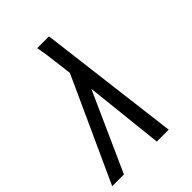

<svg xmlns="http://www.w3.org/2000/svg" viewBox="-223 -836 937 937"><g transform="rotate(-45 245.0 -367.5)"><path d="M-10 0 235 -537 224 -625Q221 -653 217 -680.5Q213 -708 208 -735H289L380 0H298L254 -408L71 0Z"/></g></svg>

Font: Iosevka Slab
Style: Italic
Weight: 400
Italic angle: -9°
Monospace: yes
Designer: Belleve Invis
Foundry: Belleve Invis
Version: Version 11.1.0; ttfautohint (v1.8.3)